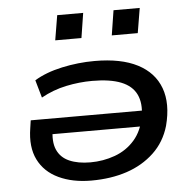

<svg xmlns="http://www.w3.org/2000/svg" viewBox="-52 -770 840 832"><g transform="rotate(-5 368.0 -354.5)"><path d="M312 9Q231 9 170.5 -19.5Q110 -48 82.5 -103.5Q55 -159 68 -240L73 -274H583L573 -206H134L165 -231Q155 -174 170.5 -138.5Q186 -103 223.5 -86.5Q261 -70 315 -70Q371 -70 422 -88.5Q473 -107 508 -147Q543 -187 554 -250V-249Q563 -306 544.5 -344.5Q526 -383 478.5 -402Q431 -421 353 -421Q297 -421 239.5 -409Q182 -397 130 -368L108 -445Q157 -475 228 -490.5Q299 -506 371 -506Q486 -506 557.5 -469Q629 -432 654.5 -363Q680 -294 655 -199Q635 -130 585.5 -83.5Q536 -37 467 -14Q398 9 312 9ZM455 -610 472 -718H586L568 -610ZM209 -610 227 -718H340L323 -610Z"/></g></svg>

Font: Nunito Sans 7pt Expanded Medium
Style: Italic
Weight: 500
Width: 7
Italic angle: -9°
Designer: Vernon Adams
Foundry: Vernon Adams
Version: Version 3.101;gftools[0.9.27]